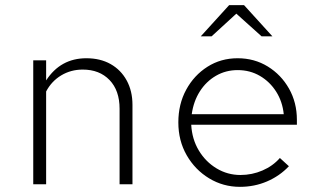

<svg xmlns="http://www.w3.org/2000/svg" viewBox="-20 -715 1240 745"><path d="M109 0V-481H159V-403Q215 -489 315 -489Q369 -489 409 -466.5Q449 -444 471.5 -403Q494 -362 494 -308V0H444V-293Q444 -364 405 -404.5Q366 -445 301 -445Q255 -445 217.5 -422.5Q180 -400 159 -360V0Z M911 10Q846 10 791.5 -23Q737 -56 704.5 -112.5Q672 -169 672 -240Q672 -311 702.5 -367Q733 -423 785 -456Q837 -489 902 -489Q967 -489 1019 -457Q1071 -425 1101.5 -371Q1132 -317 1132 -250V-231H722Q725 -175 751.5 -131Q778 -87 820.5 -61.5Q863 -36 913 -36Q958 -36 998.5 -53.5Q1039 -71 1066 -102L1101 -70Q1065 -32 1016 -11Q967 10 911 10ZM724 -272H1081Q1076 -321 1051.5 -359.5Q1027 -398 988.5 -420.5Q950 -443 902 -443Q856 -443 818 -421Q780 -399 755.5 -360.5Q731 -322 724 -272ZM759 -574 869 -695H927L1037 -574H995L897 -662L801 -574Z"/></svg>

Font: Red Hat Mono
Style: Regular
Weight: 300
Monospace: yes
Designer: Pentagram, MCKL
Foundry: Pentagram, MCKL
Version: Version 1.023